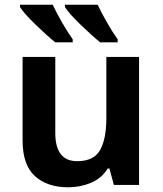

<svg xmlns="http://www.w3.org/2000/svg" viewBox="-20 -786 691 816"><path d="M571 -544H432V-284Q432 -196 405.5 -148.5Q379 -101 308 -101Q215 -101 215 -221V-544H76V-189Q76 -85 128.5 -37.5Q181 10 270 10Q321 10 366.5 -9Q412 -28 438 -70H445L464 0H571ZM204 -766H65V-756Q81 -730 131 -681.5Q181 -633 215 -606H289V-619Q268 -648 244 -690Q220 -732 204 -766ZM395 -766H256V-756Q272 -730 322 -681.5Q372 -633 406 -606H480V-619Q459 -648 435 -690Q411 -732 395 -766Z"/></svg>

Font: Noto Sans UI
Style: Bold
Weight: 700
Designer: Monotype Design Team
Foundry: Monotype Imaging Inc.
Version: Version 1.901